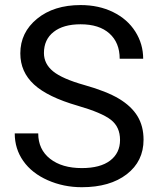

<svg xmlns="http://www.w3.org/2000/svg" viewBox="-20 -741 633 770"><path d="M292 -316.9Q171.4 -351.6 116.5 -402.1Q61.5 -452.6 61.5 -526.9Q61.5 -610.8 128.7 -665.8Q195.8 -720.7 303.2 -720.7Q376.5 -720.7 433.8 -692.4Q491.2 -664.1 522.7 -614.3Q554.2 -564.5 554.2 -505.4H460Q460 -569.8 418.9 -606.7Q377.9 -643.6 303.2 -643.6Q233.9 -643.6 195.1 -613Q156.2 -582.5 156.2 -528.3Q156.2 -484.9 193.1 -454.8Q230 -424.8 318.6 -399.9Q407.2 -375 457.3 -345Q507.3 -314.9 531.5 -274.9Q555.7 -234.9 555.7 -180.7Q555.7 -94.2 488.3 -42.2Q420.9 9.8 308.1 9.8Q234.9 9.8 171.4 -18.3Q107.9 -46.4 73.5 -95.2Q39.1 -144 39.1 -206.1H133.3Q133.3 -141.6 180.9 -104.2Q228.5 -66.9 308.1 -66.9Q382.3 -66.9 421.9 -97.2Q461.4 -127.4 461.4 -179.7Q461.4 -231.9 424.8 -260.5Q388.2 -289.1 292 -316.9Z"/></svg>

Font: Vazir FD-UI
Style: Regular-FD-UI
Weight: 400
Designer: Saber Rastikerdar
Foundry: Saber Rastikerdar
Version: Version 30.1.0